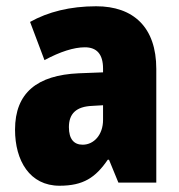

<svg xmlns="http://www.w3.org/2000/svg" viewBox="-20 -583 573 613"><path d="M287 -563C204 -563 133 -545 76 -513L122 -391C172 -418 216 -432 251 -432C289 -432 309 -410 309 -364V-352L231 -349C99 -343 28 -287 28 -169C28 -70 75 10 170 10C246 10 285 -16 324 -73H328L358 0H479V-363C479 -496 406 -563 287 -563ZM275 -245 309 -247V-200C309 -153 280 -121 244 -121C216 -121 200 -139 200 -177C200 -220 223 -243 275 -245Z"/></svg>

Font: Noto Sans Condensed Black
Style: Regular
Weight: 900
Width: 3
Designer: Monotype Design Team
Foundry: Monotype Imaging Inc.
Version: Version 2.013